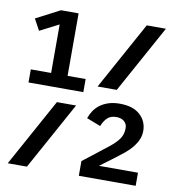

<svg xmlns="http://www.w3.org/2000/svg" viewBox="-79 -768 758 838"><g transform="rotate(10 300.0 -349.0)"><path d="M39 -421H129V-636L45 -593L18 -643L124 -698H202V-421H282V-363H39ZM504 -698H589L424 -398H339ZM176 -300H261L96 0H11ZM326 -65 436 -151Q466 -175 478.5 -194.5Q491 -214 491 -237V-241Q491 -259 478 -270Q465 -281 443 -281Q418 -281 403.5 -267Q389 -253 380 -230L318 -254Q324 -271 334 -286.5Q344 -302 359.5 -314Q375 -326 397 -333.5Q419 -341 448 -341Q507 -341 538 -312.5Q569 -284 569 -242Q569 -221 561.5 -203.5Q554 -186 541 -169.5Q528 -153 510 -138Q492 -123 472 -108L405 -58H578V0H326Z"/></g></svg>

Font: IBM Plaex Mono Medium
Style: Regular
Weight: 500
Designer: Mike Abbink, Paul van der Laan, Pieter van Rosmalen
Foundry: Bold Monday
Version: Version 2.003